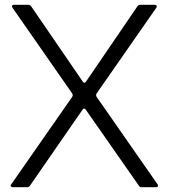

<svg xmlns="http://www.w3.org/2000/svg" viewBox="-20 -783 707 803"><path d="M34 0Q28 0 25.5 -4Q23 -8 27 -12L282 -378Q286 -385 282 -392L32 -751L30 -756Q30 -763 39 -763H98Q106 -763 110 -757L326 -442Q329 -437 333 -437Q337 -437 340 -442L555 -757Q559 -763 567 -763H627Q633 -763 635 -759.5Q637 -756 634 -751L384 -392Q380 -385 384 -378L639 -12L641 -7Q641 0 632 0H573Q565 0 561 -6L339 -324Q336 -329 332 -329Q328 -329 325 -324L105 -6Q101 0 93 0Z"/></svg>

Font: Open Sauce Two Light
Style: Regular
Weight: 300
Designer: Alfredo Marco Pradil
Foundry: Creative Sauce Fz LLC
Version: Version 1.477